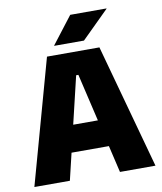

<svg xmlns="http://www.w3.org/2000/svg" viewBox="-90 -899 818 972"><g transform="rotate(-10 319.0 -413.5)"><path d="M7.5 0 185 -639H454.5L630 0H447.5L325.5 -520.5H314L190 0ZM175 -138.5V-276.5H461.5V-138.5ZM337.5 -827H524V-825.5L383.5 -686.5H230.5V-688Z"/></g></svg>

Font: Anek Gurmukhi Medium ExtraBold
Style: Regular
Weight: 800
Version: Version 1.003